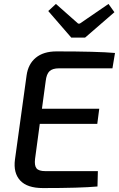

<svg xmlns="http://www.w3.org/2000/svg" viewBox="-20 -953 604 975"><path d="M342 -762 225 -897 264 -933 377 -833H385L531 -933L561 -891L412 -762ZM551 -606H279Q247 -606 231.5 -591.5Q216 -577 212 -541L193 -401H484L474 -324H182L158 -146Q154 -112 165.5 -98Q177 -84 210 -84H477L475 -6Q389 2 198 2Q118 2 82.5 -36.5Q47 -75 56 -143L115 -570Q123 -628 162 -660Q201 -692 267 -692Q474 -692 564 -684Z"/></svg>

Font: Exo 2.0 Medium
Style: Italic
Weight: 500
Italic angle: -8°
Designer: Natanael Gama
Version: Version 1.001;PS 001.001;hotconv 1.0.70;makeotf.lib2.5.58329